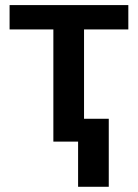

<svg xmlns="http://www.w3.org/2000/svg" viewBox="-20 -548 535 743"><path d="M17.1 0ZM476.6 -434.1H305.2V0H186.5V-434.1H17.1V-528.3H476.6ZM400.9 174.8H282.2V-88.4H400.9Z"/></svg>

Font: Roboto Medium
Style: Regular
Weight: 500
Designer: Google
Version: Version 2.134; 2016; ttfautohint (v1.6)